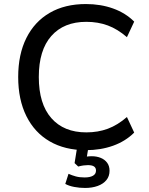

<svg xmlns="http://www.w3.org/2000/svg" viewBox="-20 -734 738 950"><path d="M405 9Q301 9 226 -34.5Q151 -78 110.5 -159.5Q70 -241 70 -353Q70 -465 110.5 -546Q151 -627 226 -670.5Q301 -714 405 -714Q478 -714 539.5 -692Q601 -670 644 -627L608 -550Q562 -590 513.5 -608Q465 -626 407 -626Q296 -626 234 -556Q172 -486 172 -353Q172 -220 234 -149.5Q296 -79 407 -79Q465 -79 513.5 -97Q562 -115 608 -155L644 -78Q601 -35 539.5 -13Q478 9 405 9ZM401 196Q374 196 347.5 191Q321 186 303 176L319 126Q337 134 355.5 139Q374 144 399 144Q425 144 440 135.5Q455 127 455 110Q455 96 445 89.5Q435 83 415 83Q406 83 394 84.5Q382 86 367 90L349 73L364 -20H420L407 58L381 47Q393 43 407 41Q421 39 434 39Q458 39 478 47Q498 55 510 71Q522 87 522 111Q522 138 506.5 157Q491 176 463.5 186Q436 196 401 196Z"/></svg>

Font: Nunito Sans 12pt ExtraLight 9pt Medium
Style: Regular
Weight: 500
Version: Version 3.101;gftools[0.9.27]